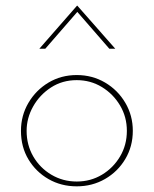

<svg xmlns="http://www.w3.org/2000/svg" viewBox="-20 -652 543 678"><path d="M54 -190Q54 -244 80.5 -289Q107 -334 151.5 -360.5Q196 -387 251 -387Q306 -387 351 -360.5Q396 -334 422.5 -289Q449 -244 449 -190Q449 -135 422.5 -90.5Q396 -46 351 -20Q306 6 251 6Q196 6 151.5 -19.5Q107 -45 80.5 -89Q54 -133 54 -190ZM74 -190Q74 -140 97.5 -99.5Q121 -59 161.5 -35Q202 -11 251 -11Q300 -11 340 -35Q380 -59 404 -99.5Q428 -140 428 -190Q428 -239 404 -279.5Q380 -320 340 -344.5Q300 -369 251 -369Q200 -369 160 -343Q120 -317 97 -276Q74 -235 74 -190ZM366 -480 253 -610 140 -480H119L252 -632H253L387 -480Z"/></svg>

Font: Synthetic Thin
Style: Regular
Weight: 100
Designer: Santiago Orozco
Foundry: Typemade
Version: Version 2.000; ttfautohint (v1.8.4.7-5d5b)